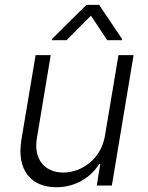

<svg xmlns="http://www.w3.org/2000/svg" viewBox="-20 -776 617 803"><path d="M258.5 -608 360.4 -710.6 428.3 -608H490.1L490.8 -612.6L394.5 -755.7H341.6L197.1 -612.6L196.7 -608ZM419 -208.5C402.3 -108.3 318.5 -54.3 244.7 -54.3C166.2 -54.3 120.4 -110.8 133.9 -196L192.1 -545.5H128.9L69.6 -192.1C48.3 -62.9 111.2 7.1 215.9 7.1C295.8 7.1 360.8 -34.4 394.9 -90.6H399.5L384.6 0H447.8L538.7 -545.5H475.5Z"/></svg>

Font: TID UI Light
Style: Italic
Weight: 300
Italic angle: -9.39999°
Designer: The TID Project Authors
Foundry: Bakken & Bæck
Version: Version 1.001;hotconv 1.0.109;makeotfexe 2.5.65596